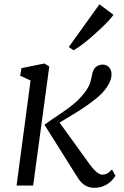

<svg xmlns="http://www.w3.org/2000/svg" viewBox="-20 -862 578 892"><path d="M57 0 122 -488 73.5 -510.5 80 -545.5 186 -567 209 -553.5 134 0ZM418 10.5Q401.5 10.5 386.8 4.8Q372 -1 359.5 -13.2Q347 -25.5 336 -44.5L186.5 -282.5Q222.5 -308.5 257.5 -331.5Q292.5 -354.5 323.5 -380Q354.5 -405.5 378 -438.5Q393.5 -459.5 399.5 -479.5Q405.5 -499.5 407.5 -515Q410.5 -531 417.5 -541.5Q424.5 -552 435 -557Q445.5 -562 457.5 -562Q474.5 -562 485.8 -550.5Q497 -539 498 -520.5Q499 -506.5 493.8 -490.5Q488.5 -474.5 476.5 -457Q458 -429.5 425.5 -403.2Q393 -377 357.2 -354Q321.5 -331 290.8 -313Q260 -295 245 -284.5L243 -311.5L398.5 -96Q413 -76 428.2 -63.2Q443.5 -50.5 456 -50.5Q466 -50.5 475.5 -54.8Q485 -59 500 -74.5L516.5 -45.5Q509 -32.5 495.2 -19.5Q481.5 -6.5 462 2Q442.5 10.5 418 10.5ZM299.5 -643.5 442 -842 507 -793.5Q501.5 -784 486.2 -767.5Q471 -751 450 -731Q429 -711 406 -691Q383 -671 361 -654.5Q339 -638 321.5 -628.5Z"/></svg>

Font: Merriweather 20pt Light
Style: Italic
Weight: 300
Italic angle: -7.8°
Version: Version 2.101